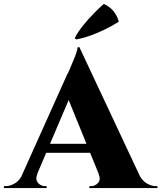

<svg xmlns="http://www.w3.org/2000/svg" viewBox="-54 -964 827 984"><path d="M353 -722 689 -6H479L279 -498ZM138 -73Q129 -53 134 -39Q139 -25 151.5 -17.5Q164 -10 176 -10H185V0H-34V-10Q-34 -10 -29.5 -10Q-25 -10 -25 -10Q-2 -10 22.5 -24.5Q47 -39 63 -73ZM353 -722 354 -583 107 -3H30L290 -582Q295 -589 302.5 -607.5Q310 -626 319.5 -648Q329 -670 336 -690Q343 -710 344 -722ZM446 -227V-181H157V-227ZM451 -73H657Q673 -39 697.5 -24.5Q722 -10 745 -10Q745 -10 749 -10Q753 -10 753 -10V0H404V-10H413Q433 -10 448.5 -26.5Q464 -43 451 -73ZM329 -769Q345 -800 371.5 -833Q398 -866 427 -895.5Q456 -925 478 -944Q510 -929 528 -906.5Q546 -884 555 -853Q524 -833 486.5 -814.5Q449 -796 410 -782Q371 -768 336 -762Z"/></svg>

Font: Cinzel ExtraBold
Style: Regular
Weight: 800
Designer: Natanael Gama
Version: Version 2.000